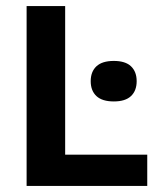

<svg xmlns="http://www.w3.org/2000/svg" viewBox="-20 -615 512 635"><path d="M68 0V-595H195.5V-103.5H467V0ZM356.5 -279.5Q318 -279.5 299 -297.2Q280 -315 280 -346.5Q280 -378 299 -395.8Q318 -413.5 356.5 -413.5Q394.5 -413.5 413.2 -395.8Q432 -378 432 -346.5Q432 -315 413.2 -297.2Q394.5 -279.5 356.5 -279.5Z"/></svg>

Font: Encode Sans SC SemiCondensed SemiBold
Style: Regular
Weight: 600
Width: 4
Designer: Multiple Designers
Foundry: Impallari Type
Version: Version 3.002